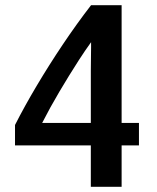

<svg xmlns="http://www.w3.org/2000/svg" viewBox="-20 -716 605 742"><path d="M517 -154V-241H450V-696H332Q277 -625 223 -544.5Q169 -464 121.5 -384Q74 -304 38 -233V-154H331V6H450V-154ZM332 -553Q332 -552 332 -533Q332 -514 331.5 -489Q331 -464 331 -443Q331 -422 331 -417V-241H143Q173 -300 210 -362.5Q247 -425 285 -484Q293 -497 308.5 -519.5Q324 -542 332 -553Z"/></svg>

Font: Repo DemiBold
Style: Regular
Weight: 600
Designer: Stefan Peev
Foundry: Context Ltd
Version: Version 1.502